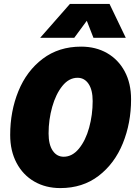

<svg xmlns="http://www.w3.org/2000/svg" viewBox="-20 -948 690 980"><path d="M32 -259Q32 -380 74 -483Q116 -586 198 -648Q280 -710 394 -710Q469 -710 526.5 -677Q584 -644 616.5 -583.5Q649 -523 649 -441Q649 -320 607 -216.5Q565 -113 483.5 -50.5Q402 12 288 12Q213 12 155 -21.5Q97 -55 64.5 -116.5Q32 -178 32 -259ZM305 -148Q349 -148 383 -189.5Q417 -231 435 -296.5Q453 -362 453 -432Q453 -489 432 -520Q411 -551 376 -551Q332 -551 298.5 -509.5Q265 -468 246.5 -402.5Q228 -337 228 -267Q228 -210 249 -179Q270 -148 305 -148ZM337 -928H539L622 -755H457L423 -842L359 -755H185Z"/></svg>

Font: Azeret Mono ExtraBold
Style: Italic
Weight: 800
Italic angle: -12°
Designer: Martin Vácha
Foundry: Displaay
Version: Version 1.000; Glyphs 3.0.3, build 3074